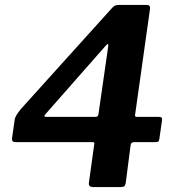

<svg xmlns="http://www.w3.org/2000/svg" viewBox="-20 -762 715 782"><path d="M435 -728Q443 -737 449 -739.5Q455 -742 469 -742H578Q593 -742 591 -726L530 -293Q529 -286 537 -286H626Q634 -286 637.5 -283.5Q641 -281 640 -273L629 -196Q628 -189 625 -186Q622 -183 612 -183H525Q514 -183 512 -171L492 -16Q490 -6 485.5 -3Q481 0 469 0H360Q340 0 342 -17L364 -176Q366 -183 357 -183H44Q27 -183 29 -199L40 -276Q42 -285 47.5 -294Q53 -303 66 -319L435 -728ZM369 -286Q380 -286 381 -297L421 -575Q423 -591 408 -573L166 -298Q160 -291 161 -288.5Q162 -286 167 -286Z"/></svg>

Font: Libre Franklin SemiBold
Style: Italic
Weight: 600
Italic angle: -8°
Designer: Pablo Impallari, Rodrigo Fuenzalida, Nhung Nguyen
Foundry: Impallari Type
Version: Version 3.000